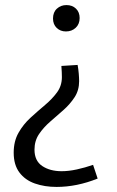

<svg xmlns="http://www.w3.org/2000/svg" viewBox="-20 -557 460 757"><path d="M286 -301Q289 -285 290.5 -267Q292 -249 292 -237Q292 -201 274 -173.5Q256 -146 230 -123Q204 -100 178 -77.5Q152 -55 134 -28.5Q116 -2 116 33Q116 77 146.5 97.5Q177 118 223 118Q251 118 283 111Q315 104 347 93L365 147Q283 180 203 180Q156 180 117.5 166.5Q79 153 56.5 123Q34 93 34 45Q34 0 53 -33.5Q72 -67 100.5 -93Q129 -119 157.5 -143Q186 -167 205 -193Q224 -219 224 -253Q224 -260 223.5 -273Q223 -286 222 -297ZM294 -486Q294 -462 278.5 -447.5Q263 -433 240 -433Q218 -433 203.5 -447Q189 -461 189 -484Q189 -509 204.5 -523Q220 -537 242 -537Q265 -537 279.5 -523Q294 -509 294 -486Z"/></svg>

Font: Pack4
Style: Regular
Weight: 400
Version: Version 2.002